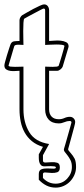

<svg xmlns="http://www.w3.org/2000/svg" viewBox="-25 -665 381 876"><path d="M199 -8 171 43V68Q171 77 183 76.5Q195 76 209.5 75Q224 74 236 77.5Q248 81 248 99Q248 117 236 121Q224 125 209.5 124Q195 123 183 122Q171 121 171 129V147Q195 173 229 173Q260 173 281.5 150Q303 127 303 97Q303 78 296.5 65.5Q290 53 283 44Q276 35 270.5 28Q265 21 267 14Q268 11 273.5 -8Q279 -27 285 -48.5Q291 -70 296 -87.5Q301 -105 301 -106Q301 -113 293 -113Q281 -113 268.5 -107.5Q256 -102 243 -102Q213 -102 197 -119.5Q181 -137 181 -166V-361Q185 -361 195 -360.5Q205 -360 215 -360Q225 -360 233.5 -361Q242 -362 243 -366Q244 -369 248.5 -383Q253 -397 257.5 -412.5Q262 -428 265.5 -440.5Q269 -453 269 -455Q269 -459 258 -460.5Q247 -462 232 -462Q217 -462 202.5 -461Q188 -460 181 -460V-618Q181 -626 174 -626Q172 -626 159.5 -619.5Q147 -613 132 -605Q117 -597 103 -589.5Q89 -582 86 -580Q83 -578 82 -561Q81 -544 81 -523.5Q81 -503 81.5 -484.5Q82 -466 82 -460Q78 -460 71.5 -460.5Q65 -461 58 -461Q51 -461 46 -459.5Q41 -458 40 -454Q39 -451 35 -437.5Q31 -424 26.5 -408.5Q22 -393 18 -380Q14 -367 14 -366Q14 -362 23 -361Q32 -360 43.5 -360Q55 -360 66 -360.5Q77 -361 82 -361V-166Q82 -106 108.5 -62Q135 -18 199 -8ZM64 -342Q57 -342 45.5 -341Q34 -340 22.5 -341.5Q11 -343 3 -348.5Q-5 -354 -5 -367Q-5 -371 -1.5 -384Q2 -397 6.5 -412Q11 -427 15.5 -440.5Q20 -454 22 -460Q27 -475 39.5 -476.5Q52 -478 64 -478V-573Q64 -579 68 -586Q72 -593 77 -596Q83 -599 97 -607.5Q111 -616 126.5 -624Q142 -632 156 -638.5Q170 -645 176 -645Q187 -645 193 -637Q199 -629 199 -618V-478Q207 -478 222 -479.5Q237 -481 251.5 -479.5Q266 -478 277 -472.5Q288 -467 288 -453Q288 -450 286 -444V-445L261 -361Q259 -355 251 -348.5Q243 -342 236 -342H199V-166Q199 -145 210.5 -133Q222 -121 243 -121Q257 -121 269 -126.5Q281 -132 294 -132Q304 -132 311 -125Q318 -118 318 -108Q318 -103 313.5 -86Q309 -69 303.5 -49Q298 -29 293 -10.5Q288 8 286 15Q285 18 288.5 22.5Q292 27 294 29Q309 46 315.5 59Q322 72 322 97Q322 116 314.5 133Q307 150 294.5 163Q282 176 265 183.5Q248 191 229 191Q206 191 187 181.5Q168 172 152 155V129Q152 112 164 107.5Q176 103 191 103.5Q206 104 218 104.5Q230 105 230 99Q230 95 223 94Q216 93 207 93Q198 93 189.5 93.5Q181 94 178 94Q167 94 161.5 88Q156 82 154 73.5Q152 65 152 55.5Q152 46 152 39L171 5Q141 -4 120.5 -21Q100 -38 87.5 -60.5Q75 -83 69.5 -110Q64 -137 64 -166Z"/></svg>

Font: RonaldsonGothicLicht
Style: Regular
Weight: 400
Designer: Mr. Robertson for MacKellar, Smiths & Jordan Co. Philadelphia
Foundry: CAT-Fonts Peter Wiegel
Version: 1.000